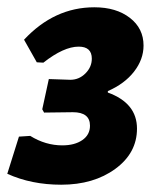

<svg xmlns="http://www.w3.org/2000/svg" viewBox="-31 -497 429 527"><path d="M137 10Q55 10 -11 -20L21 -122L52 -124Q94 -98 140 -98Q174 -98 195 -112.5Q216 -127 216 -152Q216 -189 169 -189L90 -188L85 -197L103 -280L162 -278Q186 -278 203.5 -295.5Q221 -313 221 -336Q221 -369 185 -369Q144 -369 88 -325L70 -326L35 -388Q118 -477 228 -477Q288 -477 325.5 -448Q363 -419 363 -372Q363 -334 337 -300.5Q311 -267 265 -247V-243Q345 -214 345 -144Q345 -77 285.5 -33.5Q226 10 137 10Z"/></svg>

Font: Alegreya Sans ExtraBold
Style: Italic
Weight: 800
Italic angle: -7°
Designer: Juan Pablo del Peral
Foundry: Huerta Tipografica
Version: Version 2.007